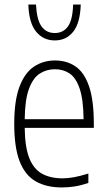

<svg xmlns="http://www.w3.org/2000/svg" viewBox="-20 -814 468 843"><path d="M251.5 9Q183.5 9 136.8 -17.8Q90 -44.5 66.2 -105.8Q42.5 -167 42.5 -270.5Q42.5 -373 65.8 -434Q89 -495 129.5 -521.8Q170 -548.5 221.5 -548.5Q273.5 -548.5 311.8 -522.2Q350 -496 371 -435Q392 -374 392 -270V-252.5H88.5Q89.5 -168.5 108.5 -120.2Q127.5 -72 164.2 -51.5Q201 -31 255 -31Q278.5 -31 305.5 -36Q332.5 -41 368 -52V-11Q335 0.5 306.8 4.8Q278.5 9 251.5 9ZM221.5 -510Q184.5 -510 155 -491.2Q125.5 -472.5 107.5 -424.8Q89.5 -377 88.5 -290.5H347Q346 -377 329.8 -424.8Q313.5 -472.5 285.8 -491.2Q258 -510 221.5 -510ZM220.5 -636.5Q170 -636.5 138.5 -675Q107 -713.5 104.5 -794H138Q141.5 -726.5 162.5 -697.8Q183.5 -669 220.5 -669Q257.5 -669 278.2 -697.8Q299 -726.5 301 -794H334.5Q332 -713 301.5 -674.8Q271 -636.5 220.5 -636.5Z"/></svg>

Font: Encode Sans Condensed Condensed ExtraLight
Style: Regular
Weight: 200
Width: 3
Designer: Multiple Designers
Foundry: Impallari Type
Version: Version 3.000; ttfautohint (v1.8.3) -l 8 -r 50 -G 200 -x 14 